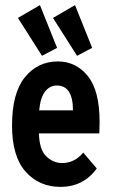

<svg xmlns="http://www.w3.org/2000/svg" viewBox="-20 -719 440 750"><path d="M216 11Q133 11 80 -48.5Q27 -108 27 -229Q27 -355 77 -417Q127 -479 206 -479Q277 -479 323 -422Q369 -365 369 -243Q369 -232 368.5 -220Q368 -208 368 -198H132Q134 -134 160.5 -108.5Q187 -83 221 -82Q272 -82 305 -123L358 -61Q306 11 216 11ZM133 -288H265Q265 -385 202 -385Q175 -385 156.5 -362Q138 -339 133 -288ZM144 -501 50 -649 136 -699 203 -532ZM281 -501 187 -649 273 -699 340 -532Z"/></svg>

Font: Inconsolata Condensed ExtraBold
Style: Regular
Weight: 800
Width: 3
Monospace: yes
Designer: Raph Levien, Cyreal, Brenton Simpson
Foundry: Raph Levien, Cyreal, Google
Version: Version 3.001; ttfautohint (v1.8.2.53-6de2)